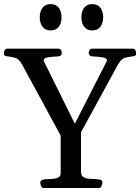

<svg xmlns="http://www.w3.org/2000/svg" viewBox="-41 -935 698 955"><path d="M175.8 0Q167.5 0 163.3 -9.8Q159.2 -19.5 159.2 -24.9Q159.2 -40.5 180.2 -43Q196.8 -44.4 215.3 -44.9Q233.9 -45.4 247.3 -51.3Q260.7 -57.1 260.7 -74.2V-260.7L69.8 -612.3Q53.2 -642.6 33.7 -647.7Q14.2 -652.8 -3.9 -654.8Q-14.2 -655.8 -17.8 -658.9Q-21.5 -662.1 -21.5 -672.9Q-21.5 -678.2 -17.1 -685.5Q-12.7 -692.9 -4.9 -692.9H250Q258.3 -692.9 262.5 -685.5Q266.6 -678.2 266.6 -672.9Q266.6 -656.7 250.5 -654.8Q221.7 -653.3 199 -650.1Q176.3 -647 176.3 -635.7Q176.3 -634.3 176.8 -632.6Q177.2 -630.9 178.2 -628.4L344.7 -292.5H317.4L488.8 -628.4Q490.7 -632.3 490.7 -636.2Q489.3 -647 467.3 -650.1Q445.3 -653.3 416.5 -654.8Q400.4 -656.7 400.4 -672.9Q400.4 -678.2 404.5 -685.5Q408.7 -692.9 417 -692.9H619.6Q627.9 -692.9 632.1 -685.5Q636.2 -678.2 636.2 -672.9Q636.2 -662.1 632.6 -658.9Q628.9 -655.8 618.7 -654.8Q600.6 -652.8 581.1 -647.7Q561.5 -642.6 544.9 -612.3L361.8 -276.9V-80.6Q361.8 -59.6 376 -52.7Q390.1 -45.9 409.9 -45.4Q429.7 -44.9 445.8 -43Q456.1 -42 462.2 -39.1Q468.3 -36.1 468.3 -24.9Q468.3 -19.5 464.1 -9.8Q460 0 451.7 0ZM418 -783.7Q391.1 -783.7 377.4 -802.2Q363.8 -820.8 363.8 -849.1Q363.8 -877.9 377.4 -896.2Q391.1 -914.6 418 -914.6Q444.8 -914.6 458.5 -896.2Q472.2 -877.9 472.2 -849.1Q472.2 -820.8 458.5 -802.2Q444.8 -783.7 418 -783.7ZM210.9 -783.7Q184.1 -783.7 170.4 -802.2Q156.7 -820.8 156.7 -849.1Q156.7 -877.9 170.4 -896.2Q184.1 -914.6 210.9 -914.6Q237.8 -914.6 251.5 -896.2Q265.1 -877.9 265.1 -849.1Q265.1 -820.8 251.5 -802.2Q237.8 -783.7 210.9 -783.7Z"/></svg>

Font: Gelasio
Style: Regular
Weight: 400
Designer: Eben Sorkin
Foundry: Eben Sorkin
Version: Version 1.008